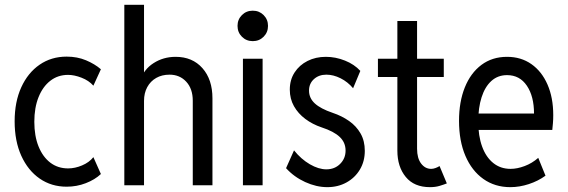

<svg xmlns="http://www.w3.org/2000/svg" viewBox="-20 -772 2366 800"><path d="M257.8 5.9Q194.3 5.9 145.5 -27.8Q96.7 -61.5 68.8 -122.8Q41 -184.1 41 -266.6Q41 -347.7 68.6 -408.2Q96.2 -468.8 145 -502.4Q193.8 -536.1 257.8 -536.1Q301.8 -536.1 338.4 -520.8Q375 -505.4 400.4 -483.4L369.1 -415Q350.1 -436.5 319.8 -448.2Q289.6 -460 263.7 -460Q221.2 -460 189.7 -435.5Q158.2 -411.1 140.6 -367.2Q123 -323.2 123 -264.6Q123 -205.6 140.6 -161.9Q158.2 -118.2 189.7 -94.2Q221.2 -70.3 263.7 -70.3Q292.5 -70.3 322 -82.8Q351.6 -95.2 369.1 -117.2L400.4 -46.9Q375.5 -23.4 337.6 -8.8Q299.8 5.9 257.8 5.9Z M498 0V-752H580.1V-470.7H598.6L564.5 -437.5Q579.1 -482.9 619.9 -509Q660.6 -535.2 711.9 -535.2Q781.7 -535.2 823.5 -488Q865.2 -440.9 865.2 -362.3V0H783.2V-352.5Q783.2 -401.9 756.1 -431.4Q729 -460.9 686.5 -460.9Q654.8 -460.9 630.9 -447.3Q606.9 -433.6 593.5 -408.9Q580.1 -384.3 580.1 -351.6V0Z M992.2 0V-527.3H1074.2V0ZM1033.2 -600.6Q1006.3 -600.6 988 -618.9Q969.7 -637.2 969.7 -664.1Q969.7 -690.9 988 -709.2Q1006.3 -727.5 1033.2 -727.5Q1060.1 -727.5 1078.4 -709.2Q1096.7 -690.9 1096.7 -664.1Q1096.7 -637.2 1078.4 -618.9Q1060.1 -600.6 1033.2 -600.6Z M1343.8 7.8Q1298.3 7.8 1251.7 -13.4Q1205.1 -34.7 1171.9 -71.3L1205.1 -145.5Q1234.4 -108.9 1271 -87.6Q1307.6 -66.4 1339.8 -66.4Q1374.5 -66.4 1397.2 -89.1Q1419.9 -111.8 1419.9 -144.5Q1419.9 -178.2 1395.5 -201.4Q1371.1 -224.6 1320.3 -241.2Q1282.2 -253.9 1252.2 -276.4Q1222.2 -298.8 1204.8 -329.6Q1187.5 -360.4 1187.5 -398.4Q1187.5 -439.5 1207.5 -470.2Q1227.5 -501 1261.5 -518.1Q1295.4 -535.2 1337.9 -535.2Q1378.4 -535.2 1417.5 -519.5Q1456.5 -503.9 1481.4 -476.6L1451.2 -404.3Q1429.2 -430.7 1399.2 -445.8Q1369.1 -460.9 1339.8 -460.9Q1308.6 -460.9 1288.1 -442.4Q1267.6 -423.8 1267.6 -394.5Q1267.6 -363.3 1291.7 -341.1Q1315.9 -318.8 1366.2 -301.8Q1404.3 -289.1 1434.6 -267.8Q1464.8 -246.6 1482.4 -215.8Q1500 -185.1 1500 -143.6Q1500 -99.6 1479.5 -65.4Q1459 -31.2 1423.6 -11.7Q1388.2 7.8 1343.8 7.8Z M1771.5 7.8Q1705.6 7.8 1670.7 -34.7Q1635.7 -77.1 1635.7 -144.5V-684.6H1717.8V-152.3Q1717.8 -112.8 1734.6 -90.6Q1751.5 -68.4 1776.4 -68.4Q1785.2 -68.4 1794.4 -71.8Q1803.7 -75.2 1811.5 -80.1L1841.8 -7.8Q1829.6 -2.9 1812 2.4Q1794.4 7.8 1771.5 7.8ZM1554.7 -451.2V-527.3H1829.1V-451.2Z M2106.4 7.8Q2042 7.8 1993.9 -26.4Q1945.8 -60.5 1919.2 -122.6Q1892.6 -184.6 1892.6 -268.6Q1892.6 -347.7 1916.7 -407.7Q1940.9 -467.8 1985.8 -501.5Q2030.8 -535.2 2092.8 -535.2Q2150.9 -535.2 2194.1 -504.9Q2237.3 -474.6 2261.2 -419.9Q2285.2 -365.2 2285.2 -292Q2285.2 -274.4 2283.9 -259Q2282.7 -243.7 2281.2 -230.5H1955.1V-298.8H2205.1Q2205.1 -370.6 2175.3 -414.8Q2145.5 -459 2092.8 -459Q2054.2 -459 2027.3 -434.6Q2000.5 -410.2 1986.6 -366.7Q1972.7 -323.2 1972.7 -265.6Q1972.7 -205.6 1988.8 -161.4Q2004.9 -117.2 2035.2 -92.8Q2065.4 -68.4 2107.4 -68.4Q2134.8 -68.4 2166 -80.1Q2197.3 -91.8 2222.7 -114.3L2252.9 -40Q2222.2 -17.6 2183.3 -4.9Q2144.5 7.8 2106.4 7.8Z"/></svg>

Font: Reddit Sans Condensed
Style: Regular
Weight: 400
Designer: Stephen Hutchings
Foundry: Reddit
Version: Version 1.014